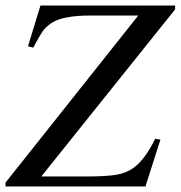

<svg xmlns="http://www.w3.org/2000/svg" viewBox="-26 -673 652 693"><path d="M606 -639 123 -36H284Q355 -36 392.5 -42Q430 -48 457 -68Q498 -98 534 -172L553 -169L499 0H-6V-14L473 -617H302Q200 -617 160 -590Q138 -575 127.5 -559.5Q117 -544 94 -501L75 -506L120 -653H606Z"/></svg>

Font: STIX
Style: Italic
Weight: 400
Italic angle: -16.33°
Designer: MicroPress Inc., with final additions and corrections provided by Coen Hoffman, Elsevier (retired)
Version: Version 1.1.1